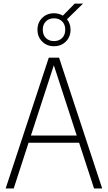

<svg xmlns="http://www.w3.org/2000/svg" viewBox="-20 -1066 610 1086"><path d="M12 0 256 -740H314L558 0H512L427.5 -258.5H141.5L57.5 0ZM155 -299.5H414L284.5 -697ZM285.5 -804.5Q245 -804.5 218.5 -831Q192 -857.5 192 -898Q192 -938 218.5 -964.5Q245 -991 285.5 -991Q313 -991 335.5 -977.5L402.5 -1045.5H449.5L359 -957Q379 -932 379 -898Q379 -857.5 352.5 -831Q326 -804.5 285.5 -804.5ZM285.5 -833.5Q313.5 -833.5 331.2 -850.8Q349 -868 349 -898Q349 -928 331.2 -945.2Q313.5 -962.5 285.5 -962.5Q257.5 -962.5 239.8 -945.2Q222 -928 222 -898Q222 -868 239.8 -850.8Q257.5 -833.5 285.5 -833.5Z"/></svg>

Font: Encode Sans Condensed Condensed ExtraLight
Style: Regular
Weight: 200
Width: 3
Designer: Multiple Designers
Foundry: Impallari Type
Version: Version 3.000; ttfautohint (v1.8.3) -l 8 -r 50 -G 200 -x 14 